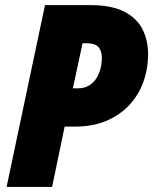

<svg xmlns="http://www.w3.org/2000/svg" viewBox="-20 -734 602 754"><path d="M5.9 0 156.7 -713.9H335Q416.5 -713.9 466.3 -689Q516.1 -664.1 538.8 -620.6Q561.5 -577.1 561.5 -521.5Q561.5 -463.9 543 -412.4Q524.4 -360.8 487.8 -321.5Q451.2 -282.2 397.7 -259.5Q344.2 -236.8 274.4 -236.8H233.9L184.6 0ZM266.1 -387.2H287.6Q315.9 -387.2 336.7 -402.8Q357.4 -418.5 368.7 -445.6Q379.9 -472.7 379.9 -507.8Q379.9 -534.7 366.5 -549.3Q353 -564 323.2 -564H304.2Z"/></svg>

Font: Open Sans SemiCondensed ExtraBold
Style: Italic
Weight: 800
Width: 4
Italic angle: -12°
Designer: Monotype Design Team
Foundry: Monotype Imaging Inc.
Version: Version 3.003